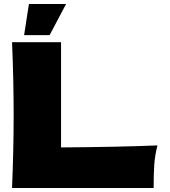

<svg xmlns="http://www.w3.org/2000/svg" viewBox="-20 -936 844 956"><path d="M284 -202Q574 -204 764 -212Q751 -161 748 -114Q745 -67 745 0H40Q48 -194 48 -363Q48 -532 40 -726H284ZM227 -761H100L124 -916H309Z"/></svg>

Font: Mantou Sans
Style: Regular
Weight: 400
Designer: Mant0u / artakana
Foundry: Mant0u / artakana
Version: Version 1.001;October 22, 2023;FontCreator 14.0.0.2901 64-bi